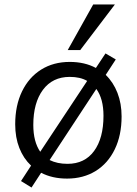

<svg xmlns="http://www.w3.org/2000/svg" viewBox="-20 -792 612 859"><path d="M524 -271Q524 -187 493.5 -124Q463 -61 408 -27Q353 7 280 7Q214 7 164 -19L121 47L74 18L119 -51Q85 -83 66.5 -130Q48 -177 48 -236Q48 -320 78.5 -383Q109 -446 164 -480.5Q219 -515 292 -515Q359 -515 409 -488L452 -553L498 -526L453 -457Q487 -424 505.5 -376.5Q524 -329 524 -271ZM160 -113 370 -430Q339 -448 292 -448Q215 -448 172 -390Q129 -332 129 -233Q129 -158 160 -113ZM443 -274Q443 -350 411 -394L202 -76Q236 -59 282 -59Q359 -59 401 -116.5Q443 -174 443 -274ZM283 -568 397 -772H494L339 -568Z"/></svg>

Font: Muli
Style: Italic
Weight: 400
Italic angle: -4.541°
Designer: Vernon Adams
Foundry: Vernon Adams
Version: Version 2.001